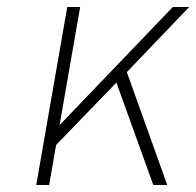

<svg xmlns="http://www.w3.org/2000/svg" viewBox="-20 -531 563 551"><path d="M84 0 173 -511H210L151 -172L476 -511H523L344 -324L460 0H420L314 -294L141 -115L121 0Z"/></svg>

Font: Overpass Thin
Style: Italic
Weight: 250
Italic angle: -10°
Designer: Delve Withrington, Dave Bailey, Thomas Jockin
Foundry: Delve Fonts LLC
Version: Version 4.000